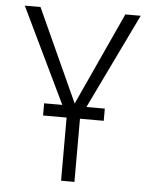

<svg xmlns="http://www.w3.org/2000/svg" viewBox="-52 -754 625 797"><g transform="rotate(5 261.0 -355.5)"><path d="M387.2 -263.2H288.1V0H232.4V-263.2H134.3V-314H210L19 -710.9H84.5L260.7 -324.2L438 -710.9H502L310.5 -314H387.2Z"/></g></svg>

Font: MAUL Condensed Light
Style: Light
Weight: 300
Designer: MAUL
Version: Version 2.137; 2017; ttfautohint (v1.8.3)